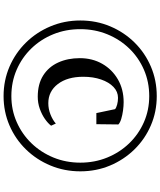

<svg xmlns="http://www.w3.org/2000/svg" viewBox="68 -1024 896 1073"><g transform="rotate(90 516.5 -488.0)"><path d="M95 -488.5Q95 -578 127.8 -655.5Q160.5 -733 218.2 -791.5Q276 -850 352.8 -882.8Q429.5 -915.5 517.5 -915.5Q605 -915.5 681.5 -882.5Q758 -849.5 815.5 -790.8Q873 -732 905.5 -654.8Q938 -577.5 938 -488.5Q938 -399.5 905.5 -321.5Q873 -243.5 815.5 -184.5Q758 -125.5 681.5 -92.5Q605 -59.5 517.5 -59.5Q430 -59.5 353.2 -92.5Q276.5 -125.5 218.5 -184.5Q160.5 -243.5 127.8 -321.5Q95 -399.5 95 -488.5ZM143.5 -488Q143.5 -407 172 -337Q200.5 -267 251.5 -214.5Q302.5 -162 370.5 -132.5Q438.5 -103 517.5 -103Q595 -103 662.5 -132.8Q730 -162.5 781 -215.2Q832 -268 860.8 -338Q889.5 -408 889.5 -488.5Q889.5 -568.5 861 -638.5Q832.5 -708.5 781.8 -761.2Q731 -814 663.2 -843.8Q595.5 -873.5 517.5 -873.5Q438.5 -873.5 370.5 -844Q302.5 -814.5 251.5 -761.8Q200.5 -709 172 -639Q143.5 -569 143.5 -488ZM521 -250.5Q450 -250.5 402 -281Q354 -311.5 329.8 -364.8Q305.5 -418 305.5 -485.5Q305.5 -555.5 337 -610.8Q368.5 -666 424 -698.2Q479.5 -730.5 551.5 -730.5Q573 -730.5 598.5 -727Q624 -723.5 645.2 -717Q666.5 -710.5 676 -701L674.5 -578H612.5L590.5 -682.5Q582.5 -689.5 564.8 -694.2Q547 -699 527.5 -699Q493 -699 466.5 -673.8Q440 -648.5 424.8 -604.5Q409.5 -560.5 409.5 -505Q409.5 -416 450.2 -362.8Q491 -309.5 557 -309.5Q589.5 -309.5 620 -321.5Q650.5 -333.5 671 -351.5L683 -325Q669.5 -307.5 644.8 -290.2Q620 -273 588.2 -261.8Q556.5 -250.5 521 -250.5Z"/></g></svg>

Font: Merriweather 144pt ExtraBold
Style: Regular
Weight: 800
Version: Version 2.100